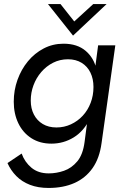

<svg xmlns="http://www.w3.org/2000/svg" viewBox="-20 -717 628 949"><path d="M220 212Q168 212 128 196.5Q88 181 60.5 153Q33 125 17 89L87 42Q102 84 135.5 112Q169 140 221 140Q259 140 296.5 127Q334 114 362 80.5Q390 47 398 -15L415 -144L426 -133Q395 -69 344.5 -38Q294 -7 234 -7Q177 -7 135 -34Q93 -61 70.5 -108Q48 -155 48 -214Q48 -271 66.5 -322.5Q85 -374 118 -414Q151 -454 196 -477.5Q241 -501 294 -501Q362 -501 403.5 -465.5Q445 -430 457 -373L448 -364L465 -493H550L482 -10Q472 65 437.5 114Q403 163 348 187.5Q293 212 220 212ZM259 -87Q297 -87 330.5 -102.5Q364 -118 389 -145Q414 -172 428 -208.5Q442 -245 442 -287Q442 -327 427 -358Q412 -389 383.5 -406.5Q355 -424 316 -424Q276 -424 242.5 -407Q209 -390 184 -361Q159 -332 145.5 -295.5Q132 -259 132 -220Q132 -181 147.5 -151Q163 -121 191.5 -104Q220 -87 259 -87ZM341 -541 217 -697H279L347 -611L441 -697H507Z"/></svg>

Font: Hanken Grotesk
Style: Italic
Weight: 400
Italic angle: -8°
Designer: Alfredo Marco Pradil
Foundry: Hanken Design Co.
Version: Version 3.013